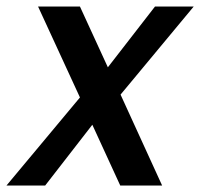

<svg xmlns="http://www.w3.org/2000/svg" viewBox="-62 -571 616 591"><path d="M308.1 0 222.2 -187 77.1 0H-42L184.1 -271L55.2 -550.8H184.1L270 -363.8L415 -550.8H534.2L309.1 -279.8L437 0Z"/></svg>

Font: SVN-Poppins Medium
Style: Italic
Weight: 500
Italic angle: -10°
Designer: Ninad Kale (Devanagari), Jonny Pinhorn (Latin)
Foundry: Indian Type Foundry
Version: Version 3.002 2017